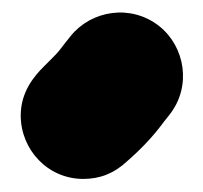

<svg xmlns="http://www.w3.org/2000/svg" viewBox="-20 -863 319 301"><path d="M110.5 -582.5C136.2 -582.5 158.7 -590.8 179.6 -610.5C201 -629.1 220.3 -649.3 237.8 -673.2L245.3 -682.6C281.2 -727.5 269.9 -790 229.8 -821.9C185.2 -857.3 122.9 -846.7 90.7 -806.4L82.7 -796.4C72.8 -784 73.8 -783.8 62.5 -772.5L48.5 -758.5C33.9 -743.9 12.5 -719.2 12.5 -682C12.5 -628.3 54.9 -582.5 110.5 -582.5Z"/></svg>

Font: Smoothie
Style: ExBd
Weight: 800
Foundry: Cannot Into Space Fonts
Version: Version 0.8